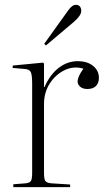

<svg xmlns="http://www.w3.org/2000/svg" viewBox="-20 -774 447 794"><path d="M35 0V-12L87 -16Q103 -18 108 -26Q113 -34 113 -60V-427Q113 -465 107 -476.5Q101 -488 80 -489L32 -493L33 -503L158 -515L162 -511V-414H164Q187 -466 223 -493.5Q259 -521 301 -521Q341 -521 365 -501.5Q389 -482 389 -452Q389 -431 377 -418.5Q365 -406 341 -406Q322 -406 311.5 -415.5Q301 -425 301 -437Q301 -457 325 -490Q285 -502 247.5 -484Q210 -466 186 -429Q162 -392 162 -344V-59Q162 -35 167 -26.5Q172 -18 191 -16L270 -11V0ZM170 -586 163 -593 262 -731Q278 -754 294 -754Q305 -754 310.5 -747Q316 -740 316 -729Q316 -710 286 -684Z"/></svg>

Font: Literata 72pt ExtraLight
Style: Regular
Weight: 200
Designer: Latin by Veronika Burian and Jose Scaglione. Greek by Irene Vlachou. Cyrillic by Vera Evstafieva.
Foundry: TypeTogether
Version: Version 3.002